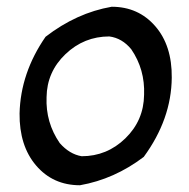

<svg xmlns="http://www.w3.org/2000/svg" viewBox="-20 -537 560 569"><path d="M217 12Q137 12 87 -46.5Q37 -105 38 -201Q41 -321 115 -428Q207 -499 311 -517Q390 -517 440 -459.5Q490 -402 489 -307Q488 -184 406 -72Q319 -6 217 12ZM222 -74Q297 -74 351.5 -127Q406 -180 407 -256Q410 -331 369 -391Q342 -424 304 -429Q229 -429 174 -376.5Q119 -324 118 -249Q115 -174 157 -113Q186 -80 222 -74Z"/></svg>

Font: Albura Medium
Style: Italic
Weight: 462
Italic angle: -7°
Designer: Mercedes Jáuregui
Foundry: Omnibus-Type Team
Version: Version 1.000